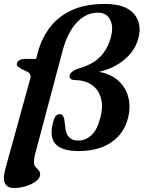

<svg xmlns="http://www.w3.org/2000/svg" viewBox="-28 -756 731 978"><path d="M1 97.5 124.5 -349.5Q130 -366 125.8 -376Q121.5 -386 111 -391L82.5 -404Q71 -411.5 63.2 -417.5Q55.5 -423.5 58.5 -434.5Q61.5 -445 72.8 -450.5Q84 -456 99.5 -456H156L165.5 -492Q185.5 -564.5 228.5 -619.5Q271.5 -674.5 340.2 -705.2Q409 -736 506 -736Q611 -736 654.2 -685.5Q697.5 -635 676 -558.5Q659 -496.5 605 -451.8Q551 -407 476.5 -390Q537.5 -379 575.5 -344.2Q613.5 -309.5 626 -259.2Q638.5 -209 623 -151Q602.5 -73.5 537.2 -30Q472 13.5 373.5 13.5Q289 13.5 256 -21Q223 -55.5 241.5 -129.5Q247.5 -155 255.8 -164.8Q264 -174.5 274 -174.5Q286 -174.5 291.2 -167.8Q296.5 -161 299 -151.5L304 -112.5Q308.5 -40 371 -40Q408.5 -40 438.2 -67.8Q468 -95.5 484 -160Q498 -214 486.2 -256.2Q474.5 -298.5 440.8 -322.8Q407 -347 355.5 -348Q340 -348 332 -354.2Q324 -360.5 327 -373Q330 -382.5 337.5 -389Q345 -395.5 364 -404.5Q443 -426 482.5 -466.8Q522 -507.5 537.5 -569.5Q551 -622.5 532.2 -657Q513.5 -691.5 471 -691.5Q410 -691.5 362.8 -641Q315.5 -590.5 290.5 -496L152.5 22.5Q148 37.5 146.5 49.2Q145 61 145 70.5Q145 85 152.8 94Q160.5 103 168.5 111.2Q176.5 119.5 176.5 132Q176.5 150 157 165.8Q137.5 181.5 107.2 191.5Q77 201.5 43.5 201.5Q-29.5 201.5 1 97.5Z"/></svg>

Font: Fraunces 9pt SemiBold
Style: Italic
Weight: 600
Italic angle: -16°
Version: Version 1.000;[b76b70a41]